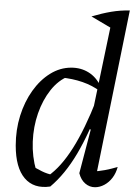

<svg xmlns="http://www.w3.org/2000/svg" viewBox="-20 -780 577 806"><path d="M380 -25 366 -60Q394 -61 420.5 -66Q447 -71 474 -79Q467 -53 452.5 -34Q438 -15 418.5 -4.5Q399 6 379 6Q356 6 338 -9.5Q320 -25 313 -53L361 -236L354 -239L454 -716L525 -736ZM191 3Q122 13 84 -31.5Q46 -76 46 -169Q46 -235 64.5 -294Q83 -353 115.5 -398.5Q148 -444 190 -470Q232 -496 279 -496Q320 -496 352 -476Q384 -456 401 -419L400 -397Q336 -445 234 -455L268 -460Q225 -443 192 -401.5Q159 -360 139.5 -304Q120 -248 117.5 -185.5Q115 -123 132 -64L111 -86Q134 -72 156 -61Q178 -50 204 -45L181 -41Q236 -79 286.5 -159Q337 -239 385 -362L402 -348Q355 -221 304 -135Q253 -49 191 3ZM452 -659 364 -711Q408 -724 446.5 -730.5Q485 -737 525 -736ZM489 -760H490V-759Z"/></svg>

Font: Piazzolla Thin
Style: Italic
Weight: 400
Italic angle: -11.3°
Version: Version 2.005